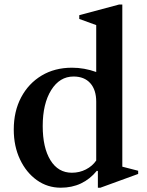

<svg xmlns="http://www.w3.org/2000/svg" viewBox="-20 -842 668 872"><path d="M256 10.5Q195.5 10.5 147.2 -24Q99 -58.5 70.8 -118.2Q42.5 -178 42.5 -253.5Q42.5 -336.5 76 -399.8Q109.5 -463 169 -498.8Q228.5 -534.5 307 -534.5Q362.5 -534.5 417 -515V-728L340 -756V-773L521 -821.5H535.5V-85L607.5 -66.5V-52L436 10.5H424.5V-65L420 -66.5Q357 10.5 256 10.5ZM306.5 -57.5Q341 -57.5 370.2 -72.5Q399.5 -87.5 417 -113V-380Q417 -434 390 -464.2Q363 -494.5 314 -494.5Q251 -494.5 212.5 -432.8Q174 -371 174 -269.5Q174 -171.5 209 -114.5Q244 -57.5 306.5 -57.5Z"/></svg>

Font: Libre Caslon Text Medium
Style: Regular
Weight: 500
Designer: Pablo Impallari, Rodrigo Fuenzalida, Katja Schimmel
Foundry: Pablo Impallari, Rodrigo Fuenzalida
Version: Version 2.000